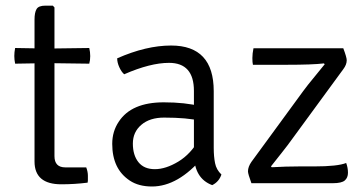

<svg xmlns="http://www.w3.org/2000/svg" viewBox="-20 -666 1325 698"><path d="M293.5 -57.5Q299.5 -41.5 299.5 -27.5V-9.5Q299.5 -5.5 298.5 -2Q251.5 4 203 4Q105.5 4 105.5 -79V-595Q105.5 -620 112.8 -632.8Q120 -645.5 145 -645.5H172L178 -639V-98.5Q178 -57.5 217.5 -57.5ZM304.5 -491.5Q308 -477 308 -462Q308 -447 304.5 -434.5L153.5 -436.5L35 -434.5Q32 -449 32 -462.5Q32 -476 35 -491.5L153 -489.5Z M718 -94.5Q627.5 12 532.5 12Q484 12 451.8 -9.5Q419.5 -31 403.8 -64.2Q388 -97.5 388 -143Q388 -188.5 412 -224Q458 -294 575.5 -294Q652.5 -294 710.5 -279.5V-226.5Q660 -238.5 576.5 -238.5Q524.5 -238.5 493.8 -212.2Q463 -186 463 -144Q463 -102 483.2 -76.5Q503.5 -51 543 -51Q582.5 -51 628.2 -78.5Q674 -106 705.5 -162ZM602 -500.5Q757 -500.5 757 -334.5V-128.5Q757 -97 761.8 -73Q766.5 -49 785 -31.5Q776 -5 751.5 7Q686.5 -17 685 -103.5V-335.5Q685 -437.5 594.5 -437.5Q526.5 -437.5 431.5 -396Q421.5 -404.5 413.8 -421.5Q406 -438.5 406 -454Q511.5 -500.5 602 -500.5Z M894 0Q881.5 -34 881.5 -43Q881.5 -59.5 894 -77.5L1082 -334.5Q1098.5 -357 1119.8 -382.5Q1141 -408 1160.5 -432.5L1157.5 -435.5Q1117.5 -430.5 1020 -430.5H899.5Q897.5 -438.5 897.5 -455Q897.5 -471.5 901.5 -490.5H1228Q1240.5 -457.5 1240.5 -447Q1240.5 -431 1228 -414.5L1043.5 -162.5Q1026.5 -138.5 1004.5 -111Q982.5 -83.5 965 -61L968 -58Q1020 -61 1067.5 -61H1122.5Q1207.5 -61 1238.5 -73.5Q1245 -56 1245 -38Q1245 -20 1233.5 -10Q1222 0 1190 0Z"/></svg>

Font: Signika-CLs Light
Style: CLs-Regular
Weight: 300
Version: Version 2.003;gftools[0.9.32]